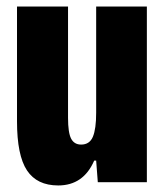

<svg xmlns="http://www.w3.org/2000/svg" viewBox="-20 -557 501 587"><path d="M158 10Q93 10 62.5 -36Q32 -82 32 -186V-537H188V-197Q188 -151 197.5 -133Q207 -115 228 -115Q254 -115 264 -139Q274 -163 274 -212V-537H429V0H279L274 -66H268Q235 10 158 10Z"/></svg>

Font: Mona Sans Condensed ExtraBold
Style: Regular
Weight: 800
Width: 3
Designer: Deni Anggara
Foundry: GitHub
Version: Version 1.001;gftools[0.9.33]